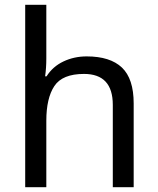

<svg xmlns="http://www.w3.org/2000/svg" viewBox="-20 -780 658 800"><path d="M173 -537Q173 -497 168 -462H174Q200 -503 244.5 -524Q289 -545 341 -545Q439 -545 488 -498.5Q537 -452 537 -349V0H450V-343Q450 -472 330 -472Q240 -472 206.5 -421.5Q173 -371 173 -277V0H85V-760H173Z"/></svg>

Font: Noto Sans Old North Arabian
Style: Regular
Weight: 400
Designer: Monotype Design Team
Foundry: Monotype Imaging Inc.
Version: Version 2.001; ttfautohint (v1.8.4.7-5d5b)